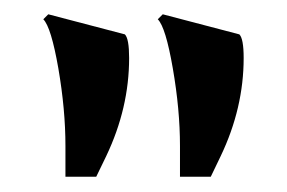

<svg xmlns="http://www.w3.org/2000/svg" viewBox="-20 -749 392 262"><path d="M69.3 -507.8V-549.8Q69.3 -599.6 59.6 -655.8Q49.8 -711.9 39.1 -722.7L45.9 -729.5L150.4 -702.1Q156.2 -696.3 156.2 -669.9Q156.2 -601.6 125 -536.1L111.3 -507.8ZM225.6 -507.8V-549.8Q225.6 -599.6 215.8 -655.8Q206.1 -711.9 195.3 -722.7L202.1 -729.5L306.6 -702.1Q312.5 -696.3 312.5 -669.9Q312.5 -601.6 281.2 -536.1L267.6 -507.8Z"/></svg>

Font: spinweradBold
Style: Regular
Weight: 700
Width: 7
Version: Version 0.3 ; ttfautohint (v1.2) -l 8 -r 50 -G 200 -x 14 -D 